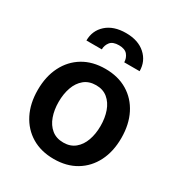

<svg xmlns="http://www.w3.org/2000/svg" viewBox="-183 -903 975 1040"><g transform="rotate(30 304.0 -382.5)"><path d="M304 10.7Q224.1 10.7 165.5 -24.5Q106.9 -59.7 74.8 -122.9Q42.6 -186.1 42.6 -270.6Q42.6 -355.1 74.8 -418.7Q106.9 -482.2 165.5 -517.4Q224.1 -552.6 304 -552.6Q383.9 -552.6 442.5 -517.4Q501.1 -482.2 533.2 -418.7Q565.3 -355.1 565.3 -270.6Q565.3 -186.1 533.2 -122.9Q501.1 -59.7 442.5 -24.5Q383.9 10.7 304 10.7ZM304.7 -92.3Q348 -92.3 377.1 -116.3Q406.2 -140.3 420.6 -180.8Q435 -221.2 435 -271Q435 -321 420.6 -361.7Q406.2 -402.3 377.1 -426.5Q348 -450.6 304.7 -450.6Q260.3 -450.6 231 -426.5Q201.7 -402.3 187.3 -361.7Q172.9 -321 172.9 -271Q172.9 -221.2 187.3 -180.8Q201.7 -140.3 231 -116.3Q260.3 -92.3 304.7 -92.3ZM137.1 -633.9Q137.1 -696 181.8 -736.2Q226.6 -776.3 303.6 -776.3Q380 -776.3 424.7 -736.2Q469.5 -696 469.8 -633.9H373.6Q373.2 -660.2 357.1 -680Q340.9 -699.9 303.6 -699.9Q264.9 -699.9 249.1 -679.7Q233.3 -659.4 233.3 -633.9Z"/></g></svg>

Font: InterMG SemiBold
Style: Regular
Weight: 600
Designer: Rasmus Andersson
Foundry: rsms
Version: Version 3.019;December 26, 2023;FontCreator 15.0.0.2955 64-b